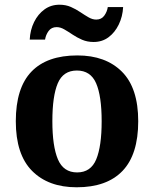

<svg xmlns="http://www.w3.org/2000/svg" viewBox="-20 -784 653 814"><path d="M305 10Q185 10 116 -59.5Q47 -129 47 -270Q47 -411 113 -480Q179 -549 308 -549Q428 -549 497 -480Q566 -411 566 -270Q566 -129 499.5 -59.5Q433 10 305 10ZM307 -53Q365 -53 388 -108.5Q411 -164 411 -270Q411 -377 387.5 -431Q364 -485 306 -485Q248 -485 225 -431Q202 -377 202 -270Q202 -164 225.5 -108.5Q249 -53 307 -53ZM377 -606Q350 -606 328 -615.5Q306 -625 287.5 -637.5Q269 -650 252.5 -659.5Q236 -669 220 -669Q198 -669 186 -652.5Q174 -636 171 -616H106Q108 -657 124.5 -690.5Q141 -724 168.5 -744Q196 -764 232 -764Q259 -764 280.5 -754.5Q302 -745 320.5 -732.5Q339 -720 355.5 -710.5Q372 -701 388 -701Q410 -701 422 -717.5Q434 -734 437 -754H502Q500 -714 483.5 -680Q467 -646 440 -626Q413 -606 377 -606Z"/></svg>

Font: Noto Serif Bengali
Style: Bold
Weight: 700
Designer: Juan Bruce, Universal Thirst, Indian Type Foundry and the Monotype Design Team.
Foundry: Monotype Imaging Inc.
Version: Version 2.003; ttfautohint (v1.8.4.7-5d5b)